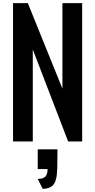

<svg xmlns="http://www.w3.org/2000/svg" viewBox="-20 -895 602 1215"><path d="M218.8 49.8H343.8Q343.8 120.6 342.3 168Q341.3 194.3 339.4 212.4Q337.4 230.5 331.5 248.3Q325.7 266.1 315.9 276.6Q306.2 287.1 289.8 293.5Q273.4 299.8 250 299.8L218.8 237.3Q252.4 237.3 266.8 222.7Q281.2 208 281.2 174.8H218.8ZM411.1 0 187.5 -582V0H62.5V-875H156.2L375 -334V-875H500V0Z"/></svg>

Font: OswaldRegular
Style: Regular
Weight: 400
Designer: vernon adams
Foundry: vernon adams
Version: Version 1.000